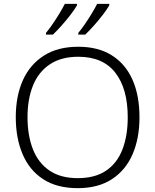

<svg xmlns="http://www.w3.org/2000/svg" viewBox="-20 -968 808 998"><path d="M705 -358Q705 -249 669 -166Q633 -83 561.5 -36.5Q490 10 384 10Q276 10 204.5 -36.5Q133 -83 97.5 -166.5Q62 -250 62 -359Q62 -468 98.5 -550Q135 -632 207.5 -678.5Q280 -725 387 -725Q490 -725 561 -680.5Q632 -636 668.5 -554Q705 -472 705 -358ZM123 -359Q123 -264 151 -192.5Q179 -121 237 -81.5Q295 -42 384 -42Q474 -42 531.5 -81Q589 -120 616.5 -191.5Q644 -263 644 -358Q644 -507 579.5 -590Q515 -673 387 -673Q298 -673 239 -633.5Q180 -594 151.5 -523.5Q123 -453 123 -359ZM548 -940Q536 -919 514.5 -891Q493 -863 468.5 -835.5Q444 -808 423 -788H387V-797Q403 -816 421.5 -843Q440 -870 457 -898Q474 -926 485 -948H548ZM380 -940Q368 -919 346.5 -891Q325 -863 300.5 -835.5Q276 -808 255 -788H219V-797Q235 -816 253.5 -843Q272 -870 289 -898Q306 -926 317 -948H380Z"/></svg>

Font: Noto Sans Lao Light
Style: Regular
Weight: 300
Designer: Monotype Design Team
Foundry: Monotype Imaging Inc.
Version: Version 2.003; ttfautohint (v1.8.4.7-5d5b)